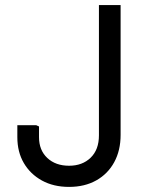

<svg xmlns="http://www.w3.org/2000/svg" viewBox="-20 -720 561 753"><path d="M251 13Q190 13 144.5 -12Q99 -37 73.5 -80.5Q48 -124 48 -182V-229H122L133 -224V-182Q133 -131 165.5 -100.5Q198 -70 251 -70Q303 -70 335.5 -101.5Q368 -133 368 -189V-700H453V-191Q453 -130 428 -84Q403 -38 357.5 -12.5Q312 13 251 13Z"/></svg>

Font: Fustat Medium
Style: Regular
Weight: 500
Designer: Mohamed Gaber, Khaled Hosny, Laura Garcia Mut
Foundry: Kief Type Foundry, Alif Type Foundry, Hard Type Foundry
Version: Version 1.007